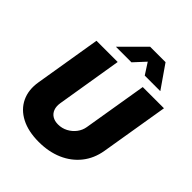

<svg xmlns="http://www.w3.org/2000/svg" viewBox="-259 -1100 1262 1262"><g transform="rotate(45 372.5 -469.0)"><path d="M319.3 11.2Q221.7 11.2 154.5 -23.7Q87.4 -58.6 57.6 -121.1Q27.8 -183.6 41.5 -265.6L117.7 -727.5H314.9L239.7 -269.5Q234.4 -235.8 243.7 -211.2Q252.9 -186.5 274.7 -173.1Q296.4 -159.7 327.6 -159.7Q364.3 -159.7 395.5 -176.3Q426.8 -192.9 447.8 -220.7Q468.8 -248.5 474.1 -282.2L547.9 -727.5H745.1L666.5 -252.9Q652.8 -170.9 605.5 -111.6Q558.1 -52.2 484.9 -20.5Q411.6 11.2 319.3 11.2ZM380.4 -790H236.3V-791L395 -949.2H538.1L647.9 -791L647.5 -790H503.9L453.1 -868.7Z"/></g></svg>

Font: Inter 28pt Black
Style: Italic
Weight: 900
Italic angle: -9.3988°
Designer: Rasmus Andersson
Foundry: rsms
Version: Version 4.001;git-66647c0bb